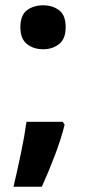

<svg xmlns="http://www.w3.org/2000/svg" viewBox="-20 -576 330 725"><path d="M57 -473Q57 -519 82 -537.5Q107 -556 143 -556Q178 -556 203 -537.5Q228 -519 228 -473Q228 -429 203 -409.5Q178 -390 143 -390Q107 -390 82 -409.5Q57 -429 57 -473ZM217 -116 224 -105Q211 -52 187 11Q163 74 138 129H31Q45 70 59 3Q73 -64 80 -116Z"/></svg>

Font: Noto IKEA Arabic
Style: Bold
Weight: 700
Designer: Monotype Design Team
Foundry: Monotype Imaging Inc.
Version: Version 1.200